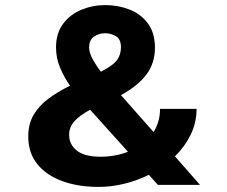

<svg xmlns="http://www.w3.org/2000/svg" viewBox="-20 -726 890 754"><path d="M366.5 8Q287.5 8 225.2 -14.5Q163 -37 127 -81Q91 -125 91 -190Q91 -239.5 112.2 -275.5Q133.5 -311.5 170.5 -338.8Q207.5 -366 255 -389.5Q233 -420.5 216.5 -458.8Q200 -497 200 -539.5Q200 -595.5 227.8 -632.5Q255.5 -669.5 299.8 -687.8Q344 -706 393 -706Q444 -706 488.8 -688.5Q533.5 -671 561 -633.8Q588.5 -596.5 588.5 -538.5Q588.5 -477.5 554.5 -432.8Q520.5 -388 455 -352.5L583 -207.5Q595 -226.5 601.8 -249.2Q608.5 -272 608.5 -298.5H752Q752 -245 729 -197.5Q706 -150 667 -112L765.5 0H600L564.5 -39.5Q519 -17 468.5 -4.5Q418 8 366.5 8ZM330 -539.5Q330 -518 344.8 -492Q359.5 -466 376 -444.5Q425.5 -469.5 440.2 -491Q455 -512.5 455 -540Q455 -572.5 435.2 -584Q415.5 -595.5 392 -595.5Q369 -595.5 349.5 -582.5Q330 -569.5 330 -539.5ZM251.5 -196.5Q251.5 -158.5 281.8 -134.5Q312 -110.5 375 -110.5Q432 -110.5 482.5 -130L334 -295Q294 -273.5 272.8 -250.5Q251.5 -227.5 251.5 -196.5Z"/></svg>

Font: Trispace
Style: Bold
Weight: 700
Designer: Tyler Finck
Foundry: Etcetera Type Company
Version: Version 1.210; ttfautohint (v1.8.3)